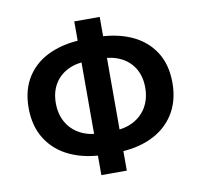

<svg xmlns="http://www.w3.org/2000/svg" viewBox="-85 -857 1021 973"><g transform="rotate(-10 425.0 -370.5)"><path d="M400 -74Q298 -74 220 -109Q142 -144 98.5 -211.5Q55 -279 55 -374Q55 -469 98.5 -535Q142 -601 220 -634.5Q298 -668 400 -668H449Q553 -668 630.5 -634.5Q708 -601 751.5 -535Q795 -469 795 -374Q795 -279 751.5 -211.5Q708 -144 630.5 -109Q553 -74 449 -74ZM393 -185H457Q517 -185 561.5 -208.5Q606 -232 630.5 -274.5Q655 -317 655 -374Q655 -430 630.5 -471.5Q606 -513 561.5 -535Q517 -557 457 -557H393Q333 -557 288.5 -535Q244 -513 219.5 -471.5Q195 -430 195 -374Q195 -317 219.5 -274.5Q244 -232 288.5 -208.5Q333 -185 393 -185ZM359 25V-766H490V25Z"/></g></svg>

Font: Farlight84_Sys_V01
Style: Bold
Weight: 700
Designer: Monotype Design Team, Nadine Chahine and Nizar Qandah
Foundry: Monotype Imaging Inc.
Version: Version 2.004;October 31, 2024;FontCreator 14.0.0.2814 64-bi